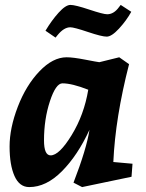

<svg xmlns="http://www.w3.org/2000/svg" viewBox="-20 -743 593 781"><path d="M99 18Q59 18 39 -27Q19 -72 19 -147Q19 -222 52.5 -309Q86 -396 140.5 -453Q195 -510 251 -510Q277 -510 326 -500.5Q375 -491 384 -490L465 -510L505 -482Q449 -264 441 -84L519 -77L515 -24L314 18L279 0Q332 -137 344 -215Q296 -111 232 -46.5Q168 18 99 18ZM186 -111Q221 -111 271.5 -193.5Q322 -276 339 -378Q273 -404 234 -404Q207 -404 183 -331Q159 -258 159 -172Q159 -111 186 -111ZM266 -632Q240 -632 214 -600L206 -590L165 -618Q190 -660 218.5 -691.5Q247 -723 266.5 -723Q286 -723 343 -704Q400 -685 416 -685Q443 -685 464 -714L471 -723L514 -695Q494 -659 464 -626.5Q434 -594 414 -594Q394 -594 337.5 -613Q281 -632 266 -632Z"/></svg>

Font: Andada
Style: Bold Italic
Weight: 700
Italic angle: -8.29999°
Designer: Carolina Giovagnoli
Foundry: Carolina Giovagnoli
Version: Version 1.003